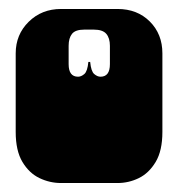

<svg xmlns="http://www.w3.org/2000/svg" viewBox="-20 -742 397 428"><path d="M116 -334Q91 -334 68 -345Q45 -356 30 -381Q15 -406 15 -448V-623Q15 -665 44 -693.5Q73 -722 116 -722H242Q286 -722 314 -694Q342 -666 342 -623V-448Q342 -406 327 -381Q312 -356 289.5 -345Q267 -334 242 -334ZM154 -571Q161 -571 168 -577Q175 -583 177 -604H181Q183 -583 190 -577Q197 -571 204 -571Q225 -571 225 -599V-640Q225 -657 217 -666.5Q209 -676 189 -676H168Q148 -676 140.5 -666.5Q133 -657 133 -640V-599Q133 -571 154 -571Z"/></svg>

Font: Danfo
Style: Regular
Weight: 400
Designer: Seyi Olusanya, David Udoh, Eyiyemi Adegbite, Mirko Velimirović
Version: Version 1.000